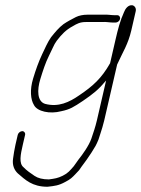

<svg xmlns="http://www.w3.org/2000/svg" viewBox="-20 -504 538 732"><path d="M480.6 -388 497.4 -461C500.1 -472.6 493.8 -481.6 484.7 -484C468.5 -485.9 457.6 -470.7 452.5 -457C437.8 -424.6 429.6 -392.5 420.7 -354L399.7 -263C367.4 -205.7 334.6 -176.1 282.6 -141C244.1 -114.2 202.8 -94.5 151.9 -108C121.6 -117.3 120.8 -160.5 133.9 -203C143.4 -233.9 153.2 -264.3 166 -290L181.3 -322C185.6 -332 190.7 -341 196.6 -349C215.1 -373.1 231.8 -390.6 257.3 -404C273.4 -413.7 285.4 -420 307 -420H371C382.7 -421.4 398.9 -418 411.5 -418H420.5C428.2 -418 435.9 -424 437.6 -431.5C439.4 -439 434.7 -446 427 -446H418C404.5 -446 388.4 -449.2 375.4 -448H313.4C297.2 -448 281.3 -444.9 269.4 -439C255.5 -432 235.9 -421.5 222.1 -412C203.9 -398.3 189.6 -380.7 174.6 -362C161.4 -343.1 151.7 -320.3 140.6 -297C127 -267.9 116.4 -238.2 106.1 -204C93.4 -161.9 96.3 -124.5 109.8 -103C122.2 -79.1 169.9 -68.3 213.5 -80C247.2 -86.9 260.8 -96 295.5 -119C335.9 -146.6 356 -162.7 384.5 -197L349.4 -45C343.4 -19 336 1.3 328.5 24C319.1 51.3 294.5 85.4 278.8 105C272.3 113.1 267.6 122.1 261 130C246.6 146.1 240.3 155.5 219.2 166C199.8 175.6 188.5 176.9 166.4 180C142.5 180 124.6 175.3 111.6 166.5C97.7 157.2 81 145.7 70.1 134C51.2 119.2 58.4 84.9 66.9 48L75.7 10C77.3 2.9 72.3 -4 64.9 -4C57.5 -4 49.3 2.9 47.7 10L38.9 48C34.5 67.2 32.4 82.9 29.9 100C25.9 125.9 34.6 144.5 47.8 157C76.3 181.4 102.4 208 161 208C189.1 204.9 203.7 203.3 228.1 190C249.4 179 254.8 173.2 268.3 159L281.5 145C288.2 135.9 294 126.1 300.8 118L311 104L329.2 77C343.7 54.1 346.6 49.6 355.5 28L362.6 6C367.8 -10.2 373.1 -26.4 377.4 -45L426.6 -258C448.3 -305.9 468.3 -335 480.6 -388Z"/></svg>

Font: HoneyBee
Style: XLitIt
Weight: 200
Foundry: Cannot Into Space Fonts
Version: Version 0.89